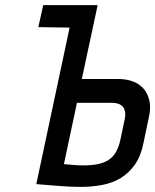

<svg xmlns="http://www.w3.org/2000/svg" viewBox="-20 -720 607 751"><path d="M149 -700 130 -614 253 -612H299L318 -700ZM443 -411H300L362 -700H271L122 0Q121 0 132.5 1Q144 2 163.5 3.5Q183 5 206 7Q229 9 252 10Q275 11 295 11Q339 11 379.5 3.5Q420 -4 452 -23.5Q484 -43 507.5 -76Q531 -109 541 -160L562 -260Q571 -299 564 -328Q557 -357 539.5 -375.5Q522 -394 497 -402.5Q472 -411 443 -411ZM451 -174Q445 -146 434.5 -127Q424 -108 407 -96Q390 -84 365 -78.5Q340 -73 305 -73Q295 -73 285 -73.5Q275 -74 265 -75Q255 -76 247.5 -76.5Q240 -77 235 -77.5Q230 -78 230 -78L281 -318H417Q429 -318 440 -315Q451 -312 458.5 -304.5Q466 -297 469 -284Q472 -271 467 -250Z"/></svg>

Font: Advent Pro SemiBold
Style: Italic
Weight: 600
Italic angle: -12°
Version: Version 3.000